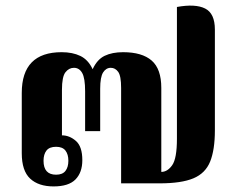

<svg xmlns="http://www.w3.org/2000/svg" viewBox="-20 -657 850 688"><path d="M172 11Q118 11 88 -17Q58 -45 58 -108V-324Q58 -470 201 -470Q240 -470 268 -456.5Q296 -443 312 -409Q328 -444 355 -457Q382 -470 421 -470Q489 -470 523.5 -440Q558 -410 558 -342V-41Q580 -41 597 -65Q614 -89 614 -160V-632Q680 -644 715 -626.5Q750 -609 750 -551V-190Q750 -120 733 -78Q716 -36 673 -18Q630 0 552 0H414V-342Q414 -385 403.5 -399.5Q393 -414 377 -414Q360 -414 349.5 -397.5Q339 -381 339 -339V-187H285V-330Q285 -377 274.5 -395.5Q264 -414 245 -414Q227 -414 214.5 -398Q202 -382 202 -335V-172Q229 -172 252 -152Q275 -132 275 -83Q275 -39 250.5 -14Q226 11 172 11ZM181 -31Q204 -31 214.5 -44.5Q225 -58 225 -81Q225 -104 214.5 -117.5Q204 -131 181 -131Q157 -131 146.5 -117.5Q136 -104 136 -81Q136 -31 181 -31Z"/></svg>

Font: Noto Serif Thai SemiCondensed ExtraBold
Style: Regular
Weight: 800
Width: 4
Designer: Monotype Design Team
Foundry: Monotype Imaging Inc.
Version: Version 2.002; ttfautohint (v1.8.4.7-5d5b)